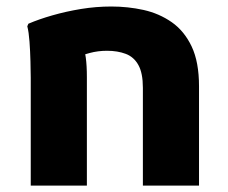

<svg xmlns="http://www.w3.org/2000/svg" viewBox="-20 -582 716 602"><path d="M76.4 0V-338.4Q76.4 -358.4 75.5 -389.7Q74.7 -421 72.5 -451.3Q70.3 -481.6 65.6 -499.6L69 -507.6Q102 -521.8 144.4 -533.9Q186.9 -546.1 234.2 -553.9Q281.5 -561.6 329 -561.6Q381.1 -561.6 430.1 -550.8Q479 -539.9 518.5 -512.4Q557.9 -484.8 581 -436.1Q604 -387.5 604 -311.6V0H428V-306.4Q428 -352.8 413.9 -378.1Q399.8 -403.5 374.3 -413.1Q348.8 -422.8 315.6 -422.8Q287.1 -422.8 261.1 -415.8Q235.1 -408.8 214.4 -401.6L238.8 -441.5Q245.6 -425.8 249 -401.2Q252.4 -376.6 252.4 -340V0Z"/></svg>

Font: Kufam
Style: Regular
Weight: 400
Designer: Wael Morcos, Artur Schmal
Foundry: Original Type
Version: Version 1.301; ttfautohint (v1.8.3)